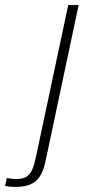

<svg xmlns="http://www.w3.org/2000/svg" viewBox="-144 -533 338 757"><path d="M43 67 166 -513H125L-3 89C-18 159 -36 183 -117 169L-124 200C-111 203 -98 204 -87 204C-22 204 13 185 31 121C36 103 38 88 43 67Z"/></svg>

Font: Nacelle UltraLight
Style: Italic
Weight: 200
Italic angle: -12°
Designer: Sora Sagano
Foundry: Sora Sagano
Version: Version 1.000;FEAKit 1.0